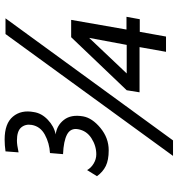

<svg xmlns="http://www.w3.org/2000/svg" viewBox="12 -786 789 854"><g transform="rotate(-90 407.0 -359.5)"><path d="M160.2 -730Q188 -733.9 212.9 -733.9Q284.2 -733.9 314.9 -697Q345.7 -660.2 335 -604Q330.1 -569.8 301 -542Q272 -514.2 235.8 -506.8Q275.4 -502 300.3 -470.2Q325.2 -438.5 315.9 -384.8Q308.6 -344.2 264.2 -307.6Q219.7 -271 165 -271Q121.6 -271 95.2 -283.9Q68.8 -296.9 49.8 -323.2L77.1 -367.2Q86.4 -349.6 106 -337.9Q125.5 -326.2 147 -326.2Q185.1 -326.2 218.5 -347.7Q252 -369.1 258.8 -407.2Q264.6 -440.4 235.6 -456.1Q206.5 -471.7 147.9 -474.1L152.8 -532.2Q196.8 -534.7 233.9 -554.7Q271 -574.7 277.8 -612.8Q282.7 -641.1 266.6 -660.2Q250.5 -679.2 208 -679.2Q189.5 -679.2 155.8 -671.9ZM140.1 15.1 682.1 -730H752L209 15.1ZM432.1 -190.9 668 -438H745.1L702.1 -191.9H758.8L748 -132.8H691.9L670.9 -16.1H603L624 -133.8H422.9ZM506.8 -190.9H633.8L665 -357.9Z"/></g></svg>

Font: Stilu
Style: Italic
Weight: 400
Italic angle: -10°
Designer: Genilson Lima Santos
Foundry: Genilson Lima Santos
Version: Version 1.200;PS 001.200;hotconv 1.0.88;makeotf.lib2.5.64775